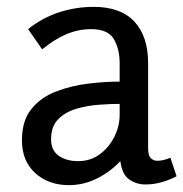

<svg xmlns="http://www.w3.org/2000/svg" viewBox="-20 -529 535 560"><path d="M253 -509Q332 -509 372 -466Q412 -423 412 -345V-96Q412 -75 420 -67.5Q428 -60 439 -60Q448 -60 458 -62.5Q468 -65 477 -69L495 -15Q479 -6 454.5 1.5Q430 9 404 9Q378 9 357 -5.5Q336 -20 331 -59Q302 -28 263 -8.5Q224 11 181 11Q122 11 83 -24Q44 -59 44 -120Q44 -177 71.5 -211Q99 -245 143 -262Q187 -279 236.5 -285Q286 -291 329 -291V-344Q329 -386 312 -415Q295 -444 246 -444Q208 -444 173 -429Q138 -414 103 -385L62 -444Q103 -477 152 -493Q201 -509 253 -509ZM329 -226Q302 -226 268 -223.5Q234 -221 202 -211.5Q170 -202 149.5 -181Q129 -160 129 -123Q129 -90 151.5 -74.5Q174 -59 208 -59Q244 -59 271 -79Q298 -99 313.5 -130Q329 -161 329 -194Z"/></svg>

Font: Rosario Light
Style: Regular
Weight: 300
Designer: Hector Gatti
Foundry: Omnibus Type
Version: Version 1.101; ttfautohint (v1.8.1.43-b0c9)